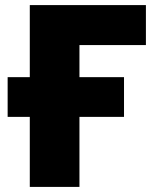

<svg xmlns="http://www.w3.org/2000/svg" viewBox="-20 -734 618 754"><path d="M553 -714H97V-431H10V-275H97V0H292V-275H467V-431H292V-557H553Z"/></svg>

Font: Noto Sans UI Black
Style: Regular
Weight: 900
Designer: Monotype Design Team
Foundry: Monotype Imaging Inc.
Version: Version 1.901